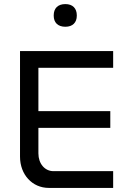

<svg xmlns="http://www.w3.org/2000/svg" viewBox="-20 -920 640 940"><path d="M78 -670V-153C78 -65 138 0 219 0H534V-82H242C199 -82 168 -119 168 -169V-294H520V-376H168V-588H534V-670ZM243 -843C243 -810 263 -789 300 -789C336 -789 356 -810 356 -843V-845C356 -879 336 -900 300 -900C263 -900 243 -879 243 -845Z"/></svg>

Font: LT Wave Mono
Style: Regular
Weight: 400
Designer: Daniel Lyons
Version: Version 2.5 (Glyphs App)